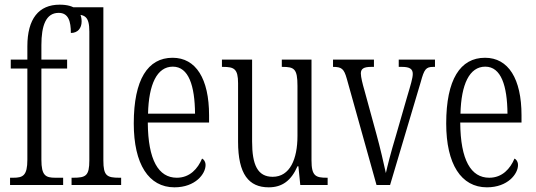

<svg xmlns="http://www.w3.org/2000/svg" viewBox="-20 -791 2290 821"><path d="M23 0H250V-31H217C175 -31 157 -40 157 -108V-498H267V-536H157V-598C157 -681 176 -736 231 -736C273 -736 283 -699 283 -650C313 -650 329 -671 329 -699C329 -744 300 -771 235 -771C146 -771 97 -711 97 -593V-536H26V-498H97V-108C97 -40 78 -31 37 -31H23Z M286 0H498V-31H491C437 -31 422 -39 422 -105V-760H286V-729H298C342 -729 362 -722 362 -656V-105C362 -39 347 -31 293 -31H286Z M726 10C816 10 859 -48 859 -85C859 -100 852 -109 844 -113C826 -70 792 -31 736 -31C658 -31 613 -106 612 -267H874V-298C874 -454 818 -544 718 -544C612 -544 552 -451 552 -263C552 -89 616 10 726 10ZM814 -305H613C616 -430 651 -506 719 -506C787 -506 813 -424 814 -305Z M1129 10C1186 10 1225 -18 1252 -80H1256L1264 0H1381V-31H1378C1330 -31 1312 -38 1312 -105V-536H1185V-505H1188C1238 -505 1252 -497 1252 -424V-210C1252 -111 1220 -35 1146 -35C1082 -35 1058 -85 1058 -186V-536H929V-505H933C981 -505 998 -497 998 -435V-185C998 -46 1044 10 1129 10Z M1463 -454 1590 0H1648L1779 -440C1794 -495 1801 -505 1833 -505H1840V-536H1685V-505H1699C1732 -505 1745 -496 1745 -475C1745 -457 1736 -428 1720 -374L1673 -211C1650 -135 1636 -78 1630 -51C1622 -88 1605 -162 1590 -216L1538 -406C1531 -430 1523 -461 1523 -477C1523 -496 1534 -505 1567 -505H1579V-536H1404V-505C1441 -505 1451 -497 1463 -454Z M2062 10C2152 10 2195 -48 2195 -85C2195 -100 2188 -109 2180 -113C2162 -70 2128 -31 2072 -31C1994 -31 1949 -106 1948 -267H2210V-298C2210 -454 2154 -544 2054 -544C1948 -544 1888 -451 1888 -263C1888 -89 1952 10 2062 10ZM2150 -305H1949C1952 -430 1987 -506 2055 -506C2123 -506 2149 -424 2150 -305Z"/></svg>

Font: Noto Serif Lao ExtraCondensed Light
Style: Regular
Weight: 300
Width: 2
Designer: Monotype Design Team
Foundry: Monotype Imaging Inc.
Version: Version 2.003